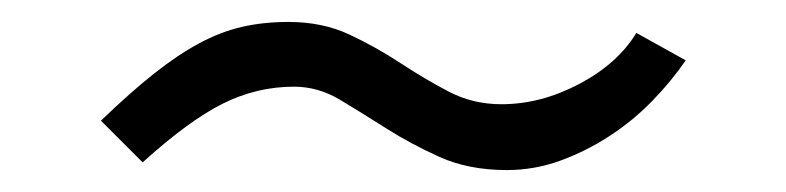

<svg xmlns="http://www.w3.org/2000/svg" viewBox="-20 -400 716 175"><path d="M72 -290Q99 -316 120.5 -333Q142 -350 161.5 -360.5Q181 -371 200.5 -375.5Q220 -380 243 -380Q274 -380 298.5 -368.5Q323 -357 345 -342.5Q367 -328 389 -316.5Q411 -305 437 -305Q473 -305 508 -323.5Q543 -342 560 -370L605 -345Q592 -326 574.5 -308Q557 -290 535.5 -276Q514 -262 490.5 -253.5Q467 -245 442 -245Q407 -245 380.5 -257Q354 -269 332 -283Q310 -297 290 -309Q270 -321 248 -321Q214 -321 183 -305.5Q152 -290 110 -252Z"/></svg>

Font: Encode Sans Wide
Style: Light
Weight: 300
Designer: Pablo Impallari, Andres Torresi
Foundry: Pablo Impallari, Andres Torresi
Version: Version 1.000; ttfautohint (v1.00) -l 8 -r 50 -G 200 -x 14 -